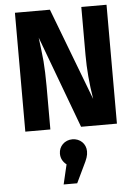

<svg xmlns="http://www.w3.org/2000/svg" viewBox="-65 -742 793 1115"><g transform="rotate(-5 331.5 -184.0)"><path d="M599 -693H452V-413C452 -332 459 -246 474 -155L269 -693H65V0H211V-254C211 -309 209 -357 206 -398C202 -438 197 -484 190 -537L390 0H599ZM333 68C288 68 254 102 254 145C254 171 265 193 287 210L260 325H339L385 229C405 189 412 170 412 145C412 101 378 68 333 68Z"/></g></svg>

Font: Fira Sans
Style: Bold
Weight: 700
Designer: Carrois Corporate & Edenspiekermann AG
Foundry: Carrois Corporate GbR & Edenspiekermann AG
Version: Version 4.203